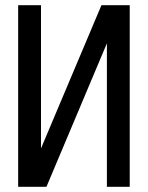

<svg xmlns="http://www.w3.org/2000/svg" viewBox="-20 -720 570 740"><path d="M480 0H392V-553L159 0H50V-700H138V-148L371 -700H480Z"/></svg>

Font: Tektur SemiCondensed
Style: Regular
Weight: 400
Width: 4
Designer: Adam Jagosz
Foundry: Adam Jagosz
Version: Version 1.005;gftools[0.9.30]